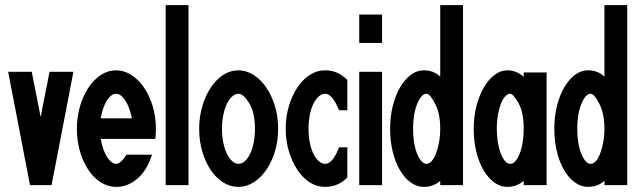

<svg xmlns="http://www.w3.org/2000/svg" viewBox="-20 -731 2515 756"><path d="M12.2 -448.2H105L140.1 -270Q147.9 -313 157.5 -358.9Q167 -404.8 174.8 -448.2H269L183.1 -2H98.1Z M282.7 -224.1Q282.7 -271 295.2 -313Q307.6 -355 328.6 -386.5Q349.6 -418 377.4 -436Q405.3 -454.1 437.5 -454.1Q468.3 -454.1 496.8 -436Q525.4 -418 546.9 -386.5Q568.4 -355 581.1 -313.5Q593.8 -272 593.8 -224.1Q593.8 -215.3 593.3 -205.6Q592.8 -195.8 591.8 -184.1H376.5Q385.3 -137.2 402.3 -111.6Q419.4 -85.9 437.5 -85.9Q454.6 -85.9 478.5 -122.1H578.6Q558.6 -59.1 520.5 -27.1Q482.4 4.9 437.5 4.9Q405.3 4.9 377 -12.9Q348.6 -30.8 327.6 -62.5Q306.6 -94.2 294.7 -135.5Q282.7 -176.8 282.7 -224.1ZM376.5 -265.1H499.5Q489.7 -311 472.7 -336.4Q455.6 -361.8 437.5 -361.8Q418.5 -361.8 401.6 -336.4Q384.8 -311 376.5 -265.1Z M632.3 -2V-710.9H722.2V-2Z M764.2 -224.1Q764.2 -271 776.6 -313Q789.1 -355 810.1 -386.5Q831.1 -418 858.9 -436Q886.7 -454.1 918.9 -454.1Q949.7 -454.1 978.3 -436Q1006.8 -418 1028.3 -386.5Q1049.8 -355 1062.5 -313.5Q1075.2 -272 1075.2 -224.1Q1075.2 -176.3 1062.5 -134.5Q1049.8 -92.8 1028.3 -61.8Q1006.8 -30.8 978.5 -12.9Q950.2 4.9 918.9 4.9Q886.7 4.9 858.4 -12.9Q830.1 -30.8 809.1 -62.5Q788.1 -94.2 776.1 -135.5Q764.2 -176.8 764.2 -224.1ZM854 -224.1Q854 -195.3 859.1 -170.2Q864.3 -145 873 -126.5Q881.8 -107.9 894 -96.9Q906.2 -85.9 918.9 -85.9Q932.1 -85.9 944.1 -96.4Q956.1 -106.9 965.1 -126Q974.1 -145 979 -169.9Q983.9 -194.8 983.9 -224.1Q983.9 -286.6 962.9 -321.8Q939 -361.8 918.9 -361.8Q905.8 -361.8 893.8 -350.8Q881.8 -339.8 873 -321.5Q864.3 -303.2 859.1 -277.6Q854 -252 854 -224.1Z M1105 -224.1Q1105 -271 1117.4 -313Q1129.9 -355 1150.9 -386.5Q1171.9 -418 1199.7 -436Q1227.5 -454.1 1259.8 -454.1Q1311.5 -454.1 1347.7 -416V-296.9H1314.9Q1289.1 -361.8 1259.8 -361.8Q1246.6 -361.8 1234.6 -350.8Q1222.7 -339.8 1213.6 -321.5Q1204.6 -303.2 1199.7 -277.6Q1194.8 -252 1194.8 -224.1Q1194.8 -195.3 1199.7 -170.2Q1204.6 -145 1213.6 -126.5Q1222.7 -107.9 1234.6 -96.9Q1246.6 -85.9 1259.8 -85.9Q1290.5 -85.9 1314.9 -150.9H1347.7V-32.2Q1311.5 4.9 1259.8 4.9Q1227.5 4.9 1199.7 -12.9Q1171.9 -30.8 1150.9 -62.5Q1129.9 -94.2 1117.4 -135.5Q1105 -176.8 1105 -224.1Z M1394.5 -2V-448.2H1484.4V-2ZM1394.5 -562V-673.8H1484.4V-562Z M1516.1 -224.1Q1516.1 -272 1526.6 -314Q1537.1 -356 1555.2 -387Q1573.2 -418 1597.2 -436Q1621.1 -454.1 1648.4 -454.1Q1687.5 -454.1 1713.4 -429.2V-710.9H1803.2V-2H1713.4V-19Q1686.5 4.9 1648.4 4.9Q1621.6 4.9 1597.4 -12.5Q1573.2 -29.8 1555.2 -60.3Q1537.1 -90.8 1526.6 -132.8Q1516.1 -174.8 1516.1 -224.1ZM1606.4 -224.1Q1606.4 -196.3 1610.4 -171.1Q1614.3 -146 1621.8 -127Q1629.4 -107.9 1638.9 -96.9Q1648.4 -85.9 1659.2 -85.9Q1670.4 -85.9 1679.9 -96.9Q1689.5 -107.9 1696.8 -127Q1704.1 -146 1708.7 -170.9Q1713.4 -195.8 1713.4 -224.1Q1713.4 -286.1 1692.4 -324.2Q1672.9 -361.8 1659.7 -361.8Q1659.7 -361.8 1659.2 -361.8Q1647.9 -361.8 1638.7 -350.3Q1629.4 -338.9 1621.8 -319.8Q1614.3 -300.8 1610.4 -275.9Q1606.4 -251 1606.4 -224.1ZM1746.1 -66.9H1749L1747.1 -67.9Q1747.1 -66.9 1746.1 -66.9Z M1845.2 -224.1Q1845.2 -272 1856.2 -314Q1867.2 -356 1885.3 -387Q1903.3 -418 1927.2 -436Q1951.2 -454.1 1977.1 -454.1Q2014.2 -454.1 2042 -428.2V-445.8H2132.3V-2H2042V-19Q2015.1 4.9 1977.1 4.9Q1950.2 4.9 1926.3 -12.5Q1902.3 -29.8 1884.3 -60.3Q1866.2 -90.8 1855.7 -132.8Q1845.2 -174.8 1845.2 -224.1ZM1936 -224.1Q1936 -196.3 1940.2 -171.1Q1944.3 -146 1951.7 -127Q1959 -107.9 1968.5 -96.9Q1978 -85.9 1989.3 -85.9Q2000.5 -85.9 2009.8 -96.9Q2019 -107.9 2026.6 -127Q2034.2 -146 2038.1 -170.9Q2042 -195.8 2042 -224.1Q2042 -288.1 2022 -324.2Q2000.5 -361.8 1989.7 -361.8Q1989.7 -361.8 1989.3 -361.8Q1978 -361.8 1968 -350.3Q1958 -338.9 1951.2 -319.8Q1944.3 -300.8 1940.2 -275.9Q1936 -251 1936 -224.1ZM2075.2 -66.9H2078.1L2076.2 -67.9Q2076.2 -66.9 2075.2 -66.9Z M2162.6 -224.1Q2162.6 -272 2173.1 -314Q2183.6 -356 2201.7 -387Q2219.7 -418 2243.7 -436Q2267.6 -454.1 2294.9 -454.1Q2334 -454.1 2359.9 -429.2V-710.9H2449.7V-2H2359.9V-19Q2333 4.9 2294.9 4.9Q2268.1 4.9 2243.9 -12.5Q2219.7 -29.8 2201.7 -60.3Q2183.6 -90.8 2173.1 -132.8Q2162.6 -174.8 2162.6 -224.1ZM2252.9 -224.1Q2252.9 -196.3 2256.8 -171.1Q2260.7 -146 2268.3 -127Q2275.9 -107.9 2285.4 -96.9Q2294.9 -85.9 2305.7 -85.9Q2316.9 -85.9 2326.4 -96.9Q2335.9 -107.9 2343.3 -127Q2350.6 -146 2355.2 -170.9Q2359.9 -195.8 2359.9 -224.1Q2359.9 -286.1 2338.9 -324.2Q2319.3 -361.8 2306.2 -361.8Q2306.2 -361.8 2305.7 -361.8Q2294.4 -361.8 2285.2 -350.3Q2275.9 -338.9 2268.3 -319.8Q2260.7 -300.8 2256.8 -275.9Q2252.9 -251 2252.9 -224.1ZM2392.6 -66.9H2395.5L2393.6 -67.9Q2393.6 -66.9 2392.6 -66.9Z"/></svg>

Font: Fundamental  Brigade Condensed
Style: Regular
Weight: 400
Width: 3
Designer: Peter Wiegel, original typeface by Carl Albert Fahrenwaldt 1901
Foundry: Peter Wiegel
Version: Version 0.000 2012 initial release